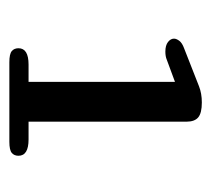

<svg xmlns="http://www.w3.org/2000/svg" viewBox="-40 -708 441 400"><g transform="rotate(90 180.0 -508.5)"><path d="M88 -633Q75 -633 68 -638.5Q61 -644 61 -651Q61 -656 65.5 -662Q70 -668 81 -672L160 -703Q175 -709 194 -709Q216 -709 225 -701.5Q234 -694 234 -677V-348H271Q305 -348 305 -327Q305 -318 299 -313Q293 -308 276 -308H110Q93 -308 87 -313Q81 -318 81 -327Q81 -348 115 -348H151V-653L105 -636Q98 -633 88 -633Z"/></g></svg>

Font: Marmelad for Arash.Academy
Style: Regular
Weight: 400
Designer: Manvel Shmavonyan
Foundry: Cyreal
Version: Version 1.110;Glyphs 3.2 (3202)